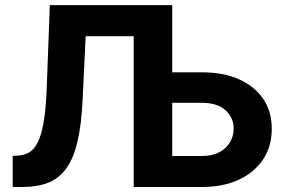

<svg xmlns="http://www.w3.org/2000/svg" viewBox="-20 -748 1129 768"><path d="M30.7 0V-124.4L50 -125.6Q75.8 -126.5 96.2 -138.1Q116.6 -149.7 131.3 -179.3Q146.1 -209 155.2 -263.2Q164.3 -317.4 167.2 -403.5L179.3 -727.5H561.9V-603.1H322.7L310.5 -350.6Q305.9 -249.9 290.1 -182.4Q274.3 -114.9 245.6 -74.9Q216.9 -34.8 173.2 -17.4Q129.5 0 68.6 0ZM613.7 -458.8H786.7Q873.2 -458.8 936 -430.8Q998.8 -402.7 1033.1 -352Q1067.3 -301.3 1067 -232.4Q1067.3 -163.7 1033.1 -111.4Q998.8 -59.1 936 -29.5Q873.2 0 786.7 0H514.8V-727.5H668.9V-124H786.7Q828.5 -124 856.9 -139Q885.4 -153.9 900 -179Q914.7 -204.1 914.5 -234Q914.7 -277.1 881.9 -307.1Q849 -337 786.7 -336.7H613.7Z"/></svg>

Font: Inter Tight
Style: Regular
Weight: 400
Designer: Rasmus Andersson
Foundry: rsms
Version: Version 3.002